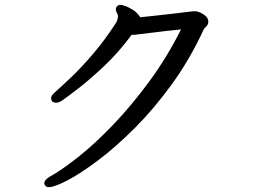

<svg xmlns="http://www.w3.org/2000/svg" viewBox="-20 -733 1040 789"><path d="M532 -590H521Q467 -517 408 -461.5Q349 -406 303 -370.5Q257 -335 237 -321Q223 -311 211 -311Q199 -311 194 -317Q190 -322 190 -329.5Q190 -337 197 -345Q204 -353 218.5 -365.5Q233 -378 273 -416Q313 -454 361.5 -510.5Q410 -567 458 -641Q464 -653 465 -665V-666Q465 -672 460.5 -679.5Q456 -687 456 -695.5Q456 -704 463 -709Q467 -713 474.5 -713Q482 -713 489 -710L501 -706Q529 -693 541 -681Q553 -669 556 -662Q571 -663 626 -669.5Q681 -676 710 -679Q771 -687 780 -687Q795 -687 815.5 -674.5Q836 -662 836 -644Q836 -631 826 -623Q820 -617 818 -614Q761 -490 687 -388Q613 -286 534 -207Q455 -128 383 -74Q311 -20 257.5 8Q204 36 181 36Q171 36 167 31L165 28Q162 25 162 20Q162 4 195 -13Q240 -39 306 -91.5Q372 -144 447 -222.5Q522 -301 594 -399Q666 -497 724 -612Q661 -606 616 -600Q571 -594 541 -591Q537 -590 532 -590Z"/></svg>

Font: Moon Stars Kai HW
Style: Bold
Weight: 700
Designer: GuiWonder
Version: Version 1.101